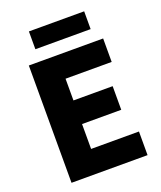

<svg xmlns="http://www.w3.org/2000/svg" viewBox="-167 -1041 963 1146"><g transform="rotate(-20 315.0 -468.0)"><path d="M86 0H569V-150H265V-308H514V-458H265V-596H558V-745H86ZM156 -823H507V-936H156Z"/></g></svg>

Font: Source Han Sans HK Heavy
Style: Regular
Weight: 900
Designer: Ryoko NISHIZUKA 西塚涼子 (kana, bopomofo & ideographs); Paul D. Hunt (Latin, Greek & Cyrillic); Sandoll Communications 산돌커뮤니
Foundry: Adobe
Version: Version 2.000;hotconv 1.0.107;makeotfexe 2.5.65593